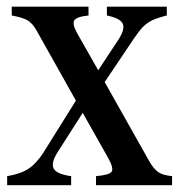

<svg xmlns="http://www.w3.org/2000/svg" viewBox="-20 -544 526 564"><path d="M1 0V-26.5Q42 -33.5 64.8 -49Q87.5 -64.5 108 -96.5L203 -248.5L86.5 -456Q75 -476 61 -484.2Q47 -492.5 14.5 -498.5V-524.5H240V-498.5Q205 -495 198.2 -484Q191.5 -473 207.5 -445L268.5 -337.5L327.5 -427Q348 -458.5 340.5 -474.5Q333 -490.5 294 -498.5V-524.5H470V-498.5Q443.5 -492 427.5 -484.5Q411.5 -477 399.8 -464.8Q388 -452.5 373.5 -431L287.5 -303L419.5 -68.5Q431 -49 443.8 -39.2Q456.5 -29.5 485.5 -26.5V0H262V-26.5Q301.5 -30 308 -39.8Q314.5 -49.5 298 -79.5L223 -212.5L149.5 -97.5Q129 -65 137.8 -48.8Q146.5 -32.5 189 -26.5V0Z"/></svg>

Font: Libre Caslon Condensed Medium
Style: Regular
Weight: 500
Designer: Pablo Impallari, Rodrigo Fuenzalida, Katja Schimmel, Ertekin Erdin
Foundry: Pablo Impallari, Rodrigo Fuenzalida
Version: Version 2.000; ttfautohint (v1.8.4.7-5d5b);gftools[0.9.33]